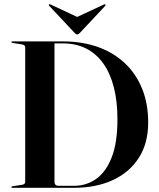

<svg xmlns="http://www.w3.org/2000/svg" viewBox="-20 -898 758 918"><path d="M34.5 -3.5Q34.5 -7 40 -7.5L83 -14Q92.5 -15.5 96.5 -18.8Q100.5 -22 100.5 -28.5V-670.5Q100.5 -677.5 96.5 -681Q92.5 -684.5 83 -686L39 -693Q34.5 -693.5 34.5 -697Q34.5 -698.5 35.8 -699.2Q37 -700 39.5 -700H281.5Q372 -700 446.8 -673.8Q521.5 -647.5 575.5 -597.2Q629.5 -547 659 -475.2Q688.5 -403.5 688.5 -312Q688.5 -213.5 644 -143.8Q599.5 -74 519.5 -37Q439.5 0 333 0H39.5Q36.5 0 35.5 -1Q34.5 -2 34.5 -3.5ZM332.5 -9.5Q393 -9.5 440 -42.8Q487 -76 514.2 -146Q541.5 -216 541.5 -327.5Q541.5 -415 523.8 -482.8Q506 -550.5 472.2 -596.8Q438.5 -643 390.2 -666.8Q342 -690.5 281.5 -690.5H240.5V-28.5Q240.5 -19.5 245.5 -14.5Q250.5 -9.5 260 -9.5ZM378 -803.5 222.5 -876Q216.5 -879 214.5 -877Q213.5 -876 213.5 -874.2Q213.5 -872.5 215.5 -870L335 -742.5Q339 -738 342 -735.8Q345 -733.5 349 -733.5Q353.5 -733.5 356.5 -735.8Q359.5 -738 363.5 -742.5L483 -870Q485 -872.5 484.8 -874.2Q484.5 -876 483.5 -877Q481.5 -879 476 -876L320 -803.5Z"/></svg>

Font: Fraunces 120pt SemiBold
Style: Regular
Weight: 600
Version: Version 1.000;[b76b70a41]